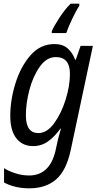

<svg xmlns="http://www.w3.org/2000/svg" viewBox="-20 -786 541 1046"><path d="M139 240Q229 240 285 192Q341 144 365 33L486 -536H419L393 -461H389Q376 -498 349 -522Q322 -546 277 -546Q199 -546 145.5 -484Q92 -422 64 -331.5Q36 -241 36 -155Q36 -74 69.5 -32Q103 10 160 10Q206 10 242 -16Q278 -42 309 -85H312Q309 -74 301.5 -47.5Q294 -21 290 0L282 37Q250 170 138 170Q100 170 62 157.5Q24 145 2 130V208Q26 222 62 231Q98 240 139 240ZM189 -61Q121 -61 121 -158Q121 -224 140.5 -297.5Q160 -371 197 -423Q234 -475 284 -475Q361 -475 361 -384Q361 -318 337.5 -243Q314 -168 275 -114.5Q236 -61 189 -61ZM262 -606H341Q351 -636 373.5 -683.5Q396 -731 412 -754V-766H365Q335 -737 304.5 -690.5Q274 -644 262 -616Z"/></svg>

Font: Noto Sans UI SemiCondensed
Style: Italic
Weight: 400
Width: 4
Italic angle: -12°
Designer: Monotype Design Team
Foundry: Monotype Imaging Inc.
Version: Version 1.901